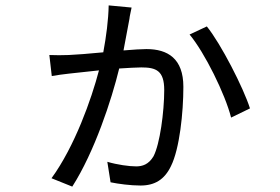

<svg xmlns="http://www.w3.org/2000/svg" viewBox="-20 -638 1040 712"><path d="M747 -540 683 -510C739 -443 815 -289 837 -202L907 -236C883 -312 799 -476 747 -540ZM163 -434 172 -356C190 -359 215 -363 236 -365L347 -377C319 -270 257 -95 171 23L248 54C330 -74 394 -268 422 -384C456 -386 485 -388 504 -388C559 -388 589 -376 589 -304C589 -224 573 -103 549 -58C531 -28 508 -21 485 -21C459 -21 415 -27 378 -38L390 38C419 44 464 50 501 50C554 50 590 28 614 -22C646 -86 660 -221 660 -316C660 -421 602 -456 523 -456C505 -456 474 -454 438 -451L460 -568C461 -580 465 -593 468 -610L383 -618C382 -564 374 -503 363 -444C311 -439 261 -435 235 -434C210 -433 188 -433 163 -434Z"/></svg>

Font: Noto Sans CJK SC
Style: Regular
Weight: 400
Designer: Ryoko NISHIZUKA 西塚涼子 (kana, bopomofo & ideographs); Paul D. Hunt (Latin, Greek & Cyrillic); Sandoll Communications 산돌커뮤니
Foundry: Adobe
Version: Version 2.004;hotconv 1.0.118;makeotfexe 2.5.65603